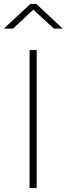

<svg xmlns="http://www.w3.org/2000/svg" viewBox="-55 -954 338 974"><path d="M95 0H131V-700H95ZM-35 -809H11L114 -905L218 -809H263L129 -934H99Z"/></svg>

Font: TitilliumText22L
Style: 1 wt
Weight: 100
Designer: Campivisivi
Foundry: Campivisivi
Version: 1.000